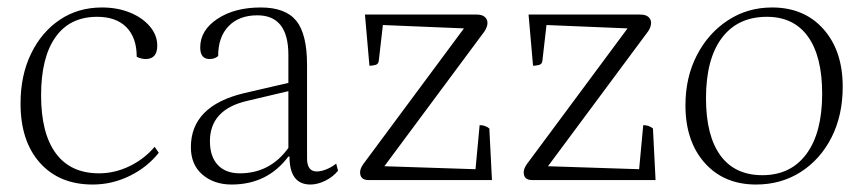

<svg xmlns="http://www.w3.org/2000/svg" viewBox="-20 -482 2311 514"><path d="M228 12Q139 12 87 -46Q35 -104 35 -205Q35 -280 63 -338Q91 -396 140 -429Q189 -462 253 -462Q294 -462 327.5 -448.5Q361 -435 381 -411.5Q401 -388 401 -360Q401 -324 370 -324Q358 -324 346 -330Q346 -381 318.5 -409Q291 -437 240 -437Q167 -437 128.5 -382.5Q90 -328 90 -227Q90 -125 129.5 -71.5Q169 -18 245 -18Q287 -18 326.5 -37Q366 -56 394 -89L405 -73Q374 -34 327 -11Q280 12 228 12Z M600 12Q553 12 522 -14.5Q491 -41 491 -88Q491 -199 635 -233L752 -260V-335Q752 -441 669 -441Q620 -441 592 -412Q564 -383 564 -332Q555 -324 541 -324Q516 -324 516 -355Q516 -401 562 -431.5Q608 -462 678 -462Q744 -462 773 -426.5Q802 -391 802 -308V-58Q802 -23 828 -23Q840 -23 854.5 -29Q869 -35 880 -44L885 -25Q871 -8 850.5 2Q830 12 811 12Q755 12 755 -63H752Q696 12 600 12ZM622 -18Q703 -18 752 -86V-238L642 -212Q542 -189 542 -104Q542 -63 563 -40.5Q584 -18 622 -18Z M966 0Q944 0 944 -21Q944 -30 952 -42L1222 -406L1005 -415L994 -319Q993 -310 984.5 -308Q976 -306 969 -306L957 -443H1256Q1271 -443 1278 -436.5Q1285 -430 1285 -421Q1285 -410 1277 -398L1009 -37L1253 -29L1264 -147Q1279 -147 1290 -138L1297 0Z M1404 0Q1382 0 1382 -21Q1382 -30 1390 -42L1660 -406L1443 -415L1432 -319Q1431 -310 1422.5 -308Q1414 -306 1407 -306L1395 -443H1694Q1709 -443 1716 -436.5Q1723 -430 1723 -421Q1723 -410 1715 -398L1447 -37L1691 -29L1702 -147Q1717 -147 1728 -138L1735 0Z M2004 12Q1918 12 1866.5 -46Q1815 -104 1815 -200Q1815 -275 1845.5 -334Q1876 -393 1928.5 -427.5Q1981 -462 2047 -462Q2133 -462 2184.5 -404Q2236 -346 2236 -250Q2236 -173 2206 -114Q2176 -55 2123.5 -21.5Q2071 12 2004 12ZM2021 -13Q2097 -13 2139 -70Q2181 -127 2181 -231Q2181 -331 2143 -384Q2105 -437 2033 -437Q1955 -437 1912.5 -380.5Q1870 -324 1870 -219Q1870 -119 1908.5 -66Q1947 -13 2021 -13Z"/></svg>

Font: Petrona ExtraLight
Style: Regular
Weight: 200
Designer: Ringo R. Seeber
Foundry: Ringo R. Seeber
Version: Version 2.001; ttfautohint (v1.8.3)